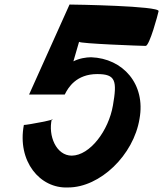

<svg xmlns="http://www.w3.org/2000/svg" viewBox="-20 -849 718 845"><path d="M85 -299C55 -140 155 -18 280 -24C420 -24 568 -166 594 -326C622 -479 521 -592 381 -597C359 -597 328 -592 303 -579L328 -665C330 -657 603 -647 621 -647C638 -647 675 -785 678 -800C682 -823 305 -829 286 -829L108 -433H265C280 -464 316 -523 408 -523C489 -523 496 -494 477 -385C458 -274 376 -165 296 -164C227 -164 191 -252 208 -325C238 -325 102 -299 85 -299Z"/></svg>

Font: Ember
Style: Ita
Weight: 400
Designer: Stig
Foundry: Cannot Into Space Fonts
Version: Version 0.127